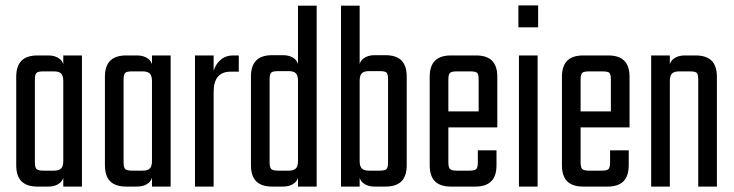

<svg xmlns="http://www.w3.org/2000/svg" viewBox="-20 -690 2716 710"><path d="M109 -224H40V-406Q40 -446 59.5 -465.5Q79 -485 119 -485H159Q185 -485 201.5 -471.5Q218 -458 218 -424V-362H214V-390Q214 -410 206 -418Q198 -426 180 -426H140Q121 -426 115 -420.5Q109 -415 109 -395ZM283 0H214V-422V-430V-485H283ZM40 -261H109V-90Q109 -71 115 -65Q121 -59 140 -59H180Q198 -59 206 -67Q214 -75 214 -95V-121H218V-61Q218 -27 201.5 -13.5Q185 0 159 0H119Q79 0 59.5 -19.5Q40 -39 40 -79Z M437 -224H368V-406Q368 -446 387.5 -465.5Q407 -485 447 -485H487Q513 -485 529.5 -471.5Q546 -458 546 -424V-362H542V-390Q542 -410 534 -418Q526 -426 508 -426H468Q449 -426 443 -420.5Q437 -415 437 -395ZM611 0H542V-422V-430V-485H611ZM368 -261H437V-90Q437 -71 443 -65Q449 -59 468 -59H508Q526 -59 534 -67Q542 -75 542 -95V-121H546V-61Q546 -27 529.5 -13.5Q513 0 487 0H447Q407 0 387.5 -19.5Q368 -39 368 -79Z M863 -485V-425H833Q770 -425 770 -350V-331H766V-404Q766 -421 774.5 -440Q783 -459 800 -472Q817 -485 842 -485ZM770 0H701V-485H770V-400V-395Z M977 -225H908V-407Q908 -447 927.5 -466.5Q947 -486 987 -486H1027Q1053 -486 1069.5 -472.5Q1086 -459 1086 -425V-357H1082V-391Q1082 -411 1074 -419Q1066 -427 1048 -427H1008Q989 -427 983 -421.5Q977 -416 977 -396ZM1082 -669H1151V0H1082V-53V-60ZM908 -262H977V-90Q977 -71 983 -65Q989 -59 1008 -59H1048Q1066 -59 1074 -67Q1082 -75 1082 -95V-118L1086 -117V-61Q1086 -27 1069.5 -13.5Q1053 0 1027 0H987Q947 0 927.5 -19.5Q908 -39 908 -79Z M1415 -262H1484V-79Q1484 -39 1464.5 -19.5Q1445 0 1405 0H1365Q1339 0 1322.5 -13.5Q1306 -27 1306 -61V-117L1310 -118V-95Q1310 -75 1318 -67Q1326 -59 1344 -59H1384Q1404 -59 1409.5 -65Q1415 -71 1415 -90ZM1484 -225H1415V-396Q1415 -416 1409.5 -421.5Q1404 -427 1384 -427H1344Q1326 -427 1318 -419Q1310 -411 1310 -391V-357H1306V-425Q1306 -459 1322.5 -472.5Q1339 -486 1365 -486H1405Q1445 -486 1464.5 -466.5Q1484 -447 1484 -407ZM1241 -669H1310V-60V-53V0H1241Z M1638 -395V-90Q1638 -71 1644 -65Q1650 -59 1669 -59H1693V0H1648Q1608 0 1588.5 -19.5Q1569 -39 1569 -79V-406Q1569 -446 1588.5 -465.5Q1608 -485 1648 -485H1700V-426H1669Q1650 -426 1644 -420.5Q1638 -415 1638 -395ZM1750 -229V-395Q1750 -415 1744.5 -420.5Q1739 -426 1719 -426H1685V-485H1740Q1780 -485 1799.5 -465.5Q1819 -446 1819 -406V-229ZM1747 -90V-134H1816V-79Q1816 -39 1796.5 -19.5Q1777 0 1737 0H1685V-59H1716Q1736 -59 1741.5 -65Q1747 -71 1747 -90ZM1819 -278V-219H1599V-278Z M1968 0H1899V-485H1968ZM1897 -589V-670H1970V-589Z M2127 -395V-90Q2127 -71 2133 -65Q2139 -59 2158 -59H2182V0H2137Q2097 0 2077.5 -19.5Q2058 -39 2058 -79V-406Q2058 -446 2077.5 -465.5Q2097 -485 2137 -485H2189V-426H2158Q2139 -426 2133 -420.5Q2127 -415 2127 -395ZM2239 -229V-395Q2239 -415 2233.5 -420.5Q2228 -426 2208 -426H2174V-485H2229Q2269 -485 2288.5 -465.5Q2308 -446 2308 -406V-229ZM2236 -90V-134H2305V-79Q2305 -39 2285.5 -19.5Q2266 0 2226 0H2174V-59H2205Q2225 -59 2230.5 -65Q2236 -71 2236 -90ZM2308 -278V-219H2088V-278Z M2457 0H2388V-485H2457V-433V-426ZM2631 0H2562V-395Q2562 -415 2556.5 -420.5Q2551 -426 2531 -426H2491Q2473 -426 2465 -418Q2457 -410 2457 -390V-356H2453V-424Q2453 -458 2469.5 -471.5Q2486 -485 2512 -485H2552Q2592 -485 2611.5 -465.5Q2631 -446 2631 -406Z"/></svg>

Font: Teko Variable Light
Style: Regular
Weight: 300
Designer: Manushi Parikh, Jonny Pinhorn
Foundry: Indian Type Foundry
Version: Version 3.000